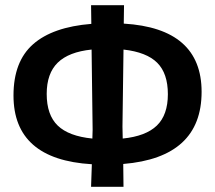

<svg xmlns="http://www.w3.org/2000/svg" viewBox="-20 -693 829 740"><path d="M331 27 334 -60Q32 -78 32 -325Q32 -456 107.5 -522.5Q183 -589 332 -601L331 -673H458L457 -602Q757 -584 757 -339Q757 -86 455 -61L456 27ZM160 -331Q160 -250 202.5 -209Q245 -168 336 -159L337 -193L333 -502Q245 -493 202.5 -451.5Q160 -410 160 -331ZM452 -205 453 -159Q542 -168 584.5 -209Q627 -250 627 -330Q627 -410 586 -451Q545 -492 456 -502Z"/></svg>

Font: Alegreya Sans
Style: Bold
Weight: 700
Designer: Juan Pablo del Peral
Foundry: Huerta Tipografica
Version: Version 2.007